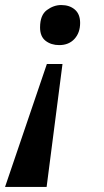

<svg xmlns="http://www.w3.org/2000/svg" viewBox="-34 -562 412 762"><path d="M214 -308 151 180H-14L152 -308ZM209 -542Q242 -542 263 -524Q284 -506 284 -471Q284 -432 261.5 -407.5Q239 -383 201 -383Q169 -383 147 -400Q125 -417 125 -453Q125 -502 152 -522Q179 -542 209 -542Z"/></svg>

Font: Noto Serif Tamil SemiCondensed
Style: Bold Italic
Weight: 700
Width: 4
Italic angle: -12°
Designer: Indian Type Foundry, Tom Grace, and the Monotype Design Team
Foundry: Monotype Imaging Inc.
Version: Version 2.003; ttfautohint (v1.8.4.7-5d5b)